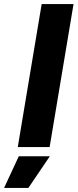

<svg xmlns="http://www.w3.org/2000/svg" viewBox="-78 -720 380 940"><path d="M9 0 126 -700H282L165 0ZM-58 200 14 45H166L61 200Z"/></svg>

Font: Figtree ExtraBold
Style: Italic
Weight: 800
Italic angle: -9.5°
Foundry: Erik Kennedy
Version: Version 2.001;gftools[0.9.30]